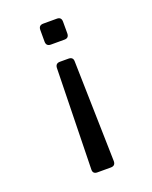

<svg xmlns="http://www.w3.org/2000/svg" viewBox="-128 -570 639 809"><g transform="rotate(-20 191.5 -165.5)"><path d="M167 -405Q146 -405 146 -426V-478Q146 -499 167 -499H228Q248 -499 248 -478V-426Q248 -405 228 -405ZM167 168Q146 168 147 147L157 -304Q158 -324 178 -324H216Q237 -324 237 -304L248 147Q248 168 227 168Z"/></g></svg>

Font: Pitagon Sans Medium
Style: Regular
Weight: 500
Designer: Travis Tran
Foundry: Pitagon
Version: Version 1.001; ttfautohint (v1.8.4.7-5d5b);gftools[0.9.26]